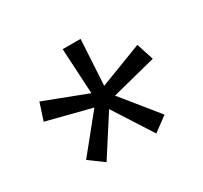

<svg xmlns="http://www.w3.org/2000/svg" viewBox="-110 -914 840 794"><g transform="rotate(-30 310.0 -517.0)"><path d="M49.5 -544.5 260.5 -490.5 122.5 -320 191 -269.5 310 -454.5 428.5 -269.5 497 -320 359 -490.5 570.5 -544.5 544 -626 340.5 -548 353 -765H267.5L279.5 -548L76 -626Z"/></g></svg>

Font: Monaspace Argon Light
Style: Regular
Weight: 300
Designer: Riley Cran & the Lettermatic Team
Foundry: Lettermatic
Version: Version 1.000 (Monaspace Argon)